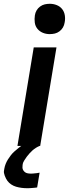

<svg xmlns="http://www.w3.org/2000/svg" viewBox="-58 -770 378 1013"><path d="M34 0 120 -520H240L154 0ZM85 223Q70 223 55 221Q40 219 26.5 215Q13 211 1 203Q-11 195 -19 184Q-27 173 -33 157Q-39 141 -37 131L-35 119Q-33 107 -28 94.5Q-23 82 -16 71Q-9 60 -1 49.5Q7 39 17 30Q27 21 39.5 11Q52 1 59 -3L69 -8H152L151 0Q141 4 131.5 10Q122 16 113.5 23.5Q105 31 97.5 39.5Q90 48 83.5 56.5Q77 65 70 76.5Q63 88 62 95L61 103Q60 109 60.5 115Q61 121 63.5 126Q66 131 70 135Q74 139 79 141.5Q84 144 91.5 145Q99 146 102 146H107Q112 146 116.5 145.5Q121 145 126 144.5Q131 144 136.5 143.5Q142 143 145 142L151 141L138 219Q132 220 126.5 220.5Q121 221 115 221.5Q109 222 102 222.5Q95 223 91 223ZM204 -590Q185 -590 168 -597Q151 -604 139.5 -618Q128 -632 125.5 -651Q123 -670 126 -689Q128 -703 135 -715Q142 -727 153.5 -735.5Q165 -744 178 -747Q191 -750 205 -750Q224 -750 241.5 -743Q259 -736 270 -722Q281 -708 284 -689Q287 -670 283 -651Q281 -637 274 -625Q267 -613 255.5 -604.5Q244 -596 231 -593Q218 -590 204 -590Z"/></svg>

Font: Iosevka Aile Oblique
Style: Bold
Weight: 700
Italic angle: -9°
Designer: Belleve Invis
Foundry: Belleve Invis
Version: Version 31.1.0; ttfautohint (v1.8.4)